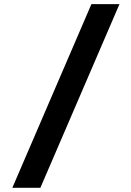

<svg xmlns="http://www.w3.org/2000/svg" viewBox="-20 -806 626 919"><path d="M39.1 92.8 417.5 -786.1H551.8L173.3 92.8Z"/></svg>

Font: Cascadia Mono
Style: Bold
Weight: 700
Monospace: yes
Designer: Aaron Bell
Foundry: Saja Typeworks
Version: Version 2404.023; ttfautohint (v1.8.4)